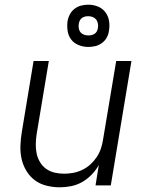

<svg xmlns="http://www.w3.org/2000/svg" viewBox="-20 -790 640 818"><path d="M235 8Q206 8 178 1Q150 -6 128.5 -22Q107 -38 92.5 -62Q78 -86 72 -113Q66 -140 67 -169.5Q68 -199 73 -228L123 -530H188L136 -218Q133 -198 132.5 -177Q132 -156 136 -136.5Q140 -117 150 -100Q160 -83 175.5 -71.5Q191 -60 211 -55Q231 -50 252 -50Q252 -50 252.5 -50Q253 -50 253 -50Q272 -50 291.5 -53.5Q311 -57 330 -66Q349 -75 364.5 -89Q380 -103 391.5 -120Q403 -137 409.5 -156Q416 -175 419 -195L475 -530H540L452 0H387L401 -87Q389 -65 370.5 -46Q352 -27 330 -14.5Q308 -2 283.5 3Q259 8 235 8ZM356 -590Q335 -590 315 -598Q295 -606 283 -622Q271 -638 268 -659Q265 -680 268 -702Q271 -717 278.5 -730.5Q286 -744 299 -753.5Q312 -763 327 -766.5Q342 -770 356 -770Q378 -770 397.5 -762Q417 -754 429 -738Q441 -722 444.5 -701Q448 -680 444 -658Q442 -643 434.5 -629.5Q427 -616 414 -606.5Q401 -597 386 -593.5Q371 -590 356 -590ZM356 -639Q363 -639 370 -640.5Q377 -642 383 -646Q389 -650 392.5 -656.5Q396 -663 397 -670Q399 -680 397 -690Q395 -700 389.5 -707Q384 -714 375 -717.5Q366 -721 356 -721Q349 -721 342.5 -719.5Q336 -718 330 -714Q324 -710 320.5 -703.5Q317 -697 316 -690Q314 -680 315.5 -670Q317 -660 322.5 -653Q328 -646 337 -642.5Q346 -639 356 -639Z"/></svg>

Font: Iosevka Curly LtExObl
Style: Regular
Weight: 300
Width: 7
Italic angle: -9°
Monospace: yes
Designer: Belleve Invis
Foundry: Belleve Invis
Version: Version 11.1.0; ttfautohint (v1.8.3)